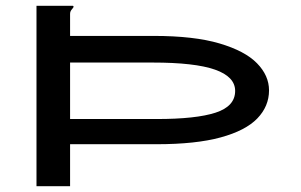

<svg xmlns="http://www.w3.org/2000/svg" viewBox="-20 -643 1040 663"><path d="M106 0V-623H232Q234 -622 234 -620Q234 -617 228 -610.5Q222 -604 222 -595V-519H511Q650 -519 738 -493Q826 -467 867.5 -424.5Q909 -382 909 -331Q909 -276 868.5 -234Q828 -192 742 -168.5Q656 -145 521 -145H222V0ZM222 -232H521Q657 -232 724.5 -254Q792 -276 792 -329Q792 -378 722.5 -402.5Q653 -427 507 -427H222Z"/></svg>

Font: Inconsolata UltraExpanded SemiBold
Style: Regular
Weight: 600
Width: 9
Monospace: yes
Designer: Raph Levien, Cyreal, Brenton Simpson
Foundry: Raph Levien, Cyreal, Google
Version: Version 3.001; ttfautohint (v1.8.2.53-6de2)